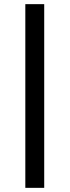

<svg xmlns="http://www.w3.org/2000/svg" viewBox="-20 -725 335 925"><path d="M102 180V-705H193V180Z"/></svg>

Font: Nunito Sans 12pt ExtraLight 9pt Medium
Style: Regular
Weight: 500
Version: Version 3.101;gftools[0.9.27]